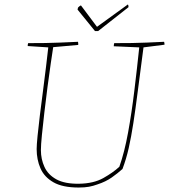

<svg xmlns="http://www.w3.org/2000/svg" viewBox="-20 -833 756 859"><path d="M332 6Q260 6 219 -17.5Q178 -41 161 -80Q144 -119 144 -166Q144 -184 148 -224.5Q152 -265 158.5 -318Q165 -371 172.5 -427.5Q180 -484 186 -535Q192 -586 196 -621L104 -627Q104 -636 106 -640Q148 -640 181.5 -640.5Q215 -641 250 -642.5Q285 -644 329 -646Q330 -643 330 -639Q330 -635 330 -632L218 -622Q214 -596 207 -548.5Q200 -501 192.5 -443.5Q185 -386 178.5 -330Q172 -274 167.5 -229Q163 -184 163 -161Q163 -121 179 -86Q195 -51 232.5 -30.5Q270 -10 334 -11Q399 -12 442.5 -36.5Q486 -61 514 -87Q537 -152 553 -240Q569 -328 581 -427Q593 -526 603 -621L489 -626Q489 -629 489.5 -633Q490 -637 491 -640Q535 -640 569.5 -640.5Q604 -641 638 -642.5Q672 -644 714 -646Q716 -642 716 -633L622 -621Q607 -508 596.5 -425.5Q586 -343 576.5 -281.5Q567 -220 556 -171Q545 -122 528 -77Q507 -58 480 -39Q453 -20 416 -8Q397 -1 378 2.5Q359 6 332 6ZM405 -694 327 -790 329 -799Q334 -805 342 -809L414 -713L552 -813Q555 -810 555 -801L419 -694Z"/></svg>

Font: Labrada Thin
Style: Italic
Weight: 100
Italic angle: -7°
Designer: Mercedes Jáuregui
Foundry: Omnibus-Type Team
Version: Version 1.000; ttfautohint (v1.8.4.7-5d5b)